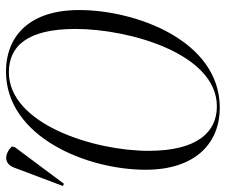

<svg xmlns="http://www.w3.org/2000/svg" viewBox="-82 -686 775 660"><g transform="rotate(-90 306.0 -356.5)"><path d="M265 11C497 11 601 -279 601 -472C601 -653 502 -724 390 -724C166 -724 52 -448 52 -244C52 -71 145 11 265 11ZM4 -525 130 -694 132 -704C108 -728 73 -734 59 -695L-4 -528ZM270 1C183 1 117 -64 117 -234C117 -421 209 -714 387 -714C476 -714 536 -652 536 -485C536 -300 451 1 270 1Z"/></g></svg>

Font: Noto Serif Display Condensed Light
Style: Italic
Weight: 300
Width: 3
Italic angle: -12°
Designer: Monotype Design Team
Foundry: Monotype Imaging Inc.
Version: Version 2.009